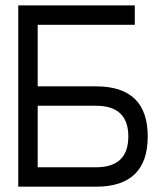

<svg xmlns="http://www.w3.org/2000/svg" viewBox="-20 -704 626 724"><path d="M488.3 -683.6V-610.4H122.1V-378.4H341.8Q537.1 -378.4 537.1 -189.5Q537.1 0 341.8 0H48.8V-683.6ZM122.1 -305.2V-73.2H341.8Q463.9 -73.2 463.9 -189.5Q463.9 -305.2 341.8 -305.2Z"/></svg>

Font: Sanitrixie
Style: Regular
Weight: 400
Designer: Jayvee D. Enaguas (Grand Chaos)
Version: Version 1.1 - 6/9/2013